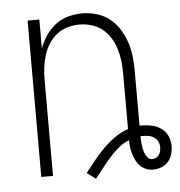

<svg xmlns="http://www.w3.org/2000/svg" viewBox="-45 -571 597 636"><g transform="rotate(-5 254.0 -253.0)"><path d="M249 22 220 0Q236 -20 251.5 -39.5Q267 -59 285 -77Q303 -95 324 -110Q345 -125 369 -133V-320Q369 -340 366.5 -360.5Q364 -381 358 -400.5Q352 -420 341 -437.5Q330 -455 314.5 -467.5Q299 -480 279 -486Q259 -492 239 -492Q218 -492 198 -486Q178 -480 162.5 -467.5Q147 -455 136 -437.5Q125 -420 119 -400.5Q113 -381 110.5 -360.5Q108 -340 108 -320V0H69V-520H108V-423Q116 -446 129.5 -466Q143 -486 161.5 -500.5Q180 -515 203.5 -521.5Q227 -528 251 -528Q275 -528 299 -521Q323 -514 342.5 -498.5Q362 -483 375 -461.5Q388 -440 395.5 -417Q403 -394 405.5 -369.5Q408 -345 408 -320V-141H414Q431 -141 448 -137.5Q465 -134 479.5 -124Q494 -114 501 -98Q508 -82 508 -65Q508 -51 504 -37Q500 -23 490.5 -12.5Q481 -2 467.5 3Q454 8 440 8Q428 8 417 3.5Q406 -1 397.5 -9.5Q389 -18 384 -28.5Q379 -39 375.5 -50Q372 -61 370.5 -73Q369 -85 369 -96Q349 -88 332.5 -74Q316 -60 302 -44Q288 -28 275 -11Q262 6 249 22ZM440 -27Q447 -27 453 -30Q459 -33 463 -38.5Q467 -44 468.5 -51Q470 -58 470 -64Q470 -74 465.5 -83Q461 -92 452.5 -97.5Q444 -103 434 -104.5Q424 -106 414 -106H408Q408 -98 408.5 -90.5Q409 -83 410 -75Q411 -67 413 -59.5Q415 -52 418 -45Q421 -38 426.5 -32.5Q432 -27 440 -27Z"/></g></svg>

Font: Iosevka Term Curly Extralight
Style: Regular
Weight: 200
Designer: Belleve Invis
Foundry: Belleve Invis
Version: Version 32.3.0